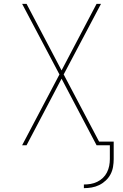

<svg xmlns="http://www.w3.org/2000/svg" viewBox="-20 -755 640 998"><path d="M416 223V204Q434 204 451.5 201Q469 198 485.5 190Q502 182 515 169.5Q528 157 536 141Q544 125 547.5 107.5Q551 90 551 72V0H482L300 -346L118 0H95L289 -368L95 -735H118L300 -389L482 -735H505L311 -368L495 -19H571V72Q571 92 567.5 112.5Q564 133 554.5 151Q545 169 529.5 183.5Q514 198 495.5 207Q477 216 456.5 219.5Q436 223 416 223Z"/></svg>

Font: Iosevka Thin Extended
Style: Regular
Weight: 100
Width: 7
Monospace: yes
Designer: Belleve Invis
Foundry: Belleve Invis
Version: Version 32.5.0; ttfautohint (v1.8.4)